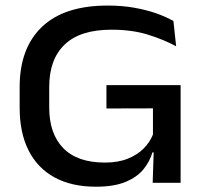

<svg xmlns="http://www.w3.org/2000/svg" viewBox="-20 -674 759 708"><path d="M334 14.5Q244 14.5 181.2 -19.8Q118.5 -54 85.5 -119Q52.5 -184 52.5 -277V-353.5Q52.5 -496.5 134.8 -575Q217 -653.5 377 -653.5Q431.5 -653.5 476.8 -645.2Q522 -637 557.8 -624.2Q593.5 -611.5 619.5 -596.5L629.5 -503.5Q585 -527.5 526.2 -546Q467.5 -564.5 391 -564.5Q276 -564.5 218.8 -510Q161.5 -455.5 161.5 -353.5V-277.5Q161.5 -181 213.2 -127.8Q265 -74.5 367 -74.5Q415.5 -74.5 451 -88.8Q486.5 -103 509.8 -126.5Q533 -150 544 -178V-310L558.5 -274.5L372.5 -274V-360H646V-111.5L542 -112Q532.5 -78.5 508.8 -49.5Q485 -20.5 442.5 -3Q400 14.5 334 14.5ZM547.5 -137.5H646V0H543Z"/></svg>

Font: Anek Gujarati SemiExpanded Medium
Style: Regular
Weight: 500
Width: 6
Designer: Mrunmayee Ghaisas (Gujarati), Yesha Goshar (Latin)
Foundry: Ek Type
Version: Version 1.003